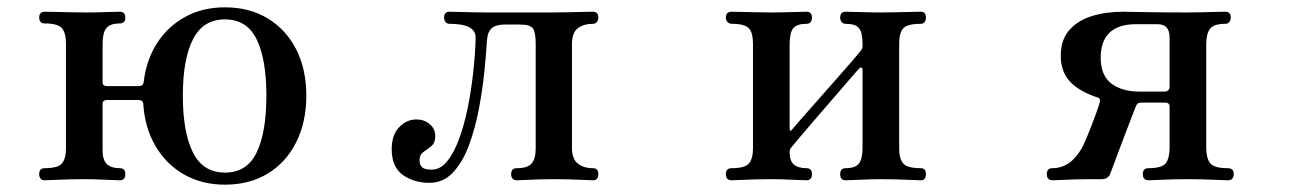

<svg xmlns="http://www.w3.org/2000/svg" viewBox="-20 -492 3572 524"><path d="M594 12Q531 12 482 -16Q433 -44 404 -94Q375 -144 371 -209Q370 -219 358 -219H273Q260 -219 260 -209V-81Q260 -55 272 -44Q284 -33 307 -33Q322 -33 322 -17Q322 0 307 0Q296 0 265.5 -1.5Q235 -3 210 -3Q193 -3 170.5 -2.5Q148 -2 128.5 -1Q109 0 102 0Q87 0 87 -17Q87 -33 102 -33Q138 -33 149 -46Q160 -59 160 -87V-373Q160 -402 149 -415Q138 -428 102 -428Q87 -428 87 -444Q87 -460 102 -460Q109 -460 129.5 -459.5Q150 -459 174 -458.5Q198 -458 215 -458Q241 -458 268.5 -459Q296 -460 307 -460Q322 -460 322 -444Q322 -428 307 -428Q281 -428 270.5 -415.5Q260 -403 260 -371V-267Q260 -257 273 -257H359Q370 -257 372 -267Q379 -328 408.5 -374Q438 -420 485.5 -446Q533 -472 594 -472Q661 -472 711 -441.5Q761 -411 788.5 -357Q816 -303 816 -231Q816 -159 788.5 -104Q761 -49 711 -18.5Q661 12 594 12ZM594 -21Q654 -21 680.5 -76Q707 -131 707 -231Q707 -330 680.5 -384.5Q654 -439 594 -439Q534 -439 506.5 -384.5Q479 -330 479 -231Q479 -131 506.5 -76Q534 -21 594 -21Z M1152 7Q1110 7 1079.5 -14.5Q1049 -36 1049 -85Q1049 -124 1069.5 -145Q1090 -166 1116 -166Q1138 -166 1153 -153Q1168 -140 1168 -121Q1168 -102 1157.5 -93.5Q1147 -85 1136 -77.5Q1125 -70 1125 -55Q1125 -42 1132 -35.5Q1139 -29 1158 -29Q1182 -29 1200.5 -52Q1219 -75 1233 -113Q1247 -151 1256.5 -198Q1266 -245 1271.5 -294.5Q1277 -344 1278 -388Q1280 -427 1207 -427Q1200 -427 1196 -432Q1192 -437 1192 -444Q1192 -460 1207 -460Q1218 -460 1249 -459Q1280 -458 1310 -458H1484Q1502 -458 1525.5 -458.5Q1549 -459 1570 -459.5Q1591 -460 1598 -460Q1613 -460 1613 -444Q1613 -437 1609 -432Q1605 -427 1598 -427Q1573 -427 1557 -415Q1541 -403 1541 -371V-89Q1541 -58 1557 -45.5Q1573 -33 1598 -33Q1613 -33 1613 -17Q1613 0 1598 0Q1591 0 1572 -1Q1553 -2 1531 -2.5Q1509 -3 1492 -3Q1475 -3 1454 -2.5Q1433 -2 1415.5 -1Q1398 0 1391 0Q1375 0 1375 -17Q1375 -33 1391 -33Q1420 -33 1431 -46Q1442 -59 1442 -87V-373Q1442 -402 1435 -413.5Q1428 -425 1400 -425H1357Q1334 -425 1322.5 -415.5Q1311 -406 1309 -382Q1307 -347 1302 -297.5Q1297 -248 1287 -195Q1277 -142 1260 -96Q1243 -50 1216.5 -21.5Q1190 7 1152 7Z M1977 0Q1961 0 1961 -17Q1961 -33 1977 -33Q2013 -33 2024 -46Q2035 -59 2035 -87V-373Q2035 -402 2024 -414.5Q2013 -427 1977 -427Q1970 -427 1965.5 -432Q1961 -437 1961 -444Q1961 -460 1977 -460Q1984 -460 2003 -459.5Q2022 -459 2045 -458.5Q2068 -458 2085 -458Q2111 -458 2141 -459Q2171 -460 2181 -460Q2196 -460 2196 -444Q2196 -437 2192.5 -432Q2189 -427 2181 -427Q2155 -427 2145 -415Q2135 -403 2135 -371V-142Q2135 -129 2143 -140Q2146 -144 2164.5 -165Q2183 -186 2209 -215.5Q2235 -245 2261.5 -275Q2288 -305 2307 -327Q2326 -349 2330 -355Q2334 -359 2334 -365V-372Q2334 -404 2324 -415.5Q2314 -427 2288 -427Q2281 -427 2277 -432Q2273 -437 2273 -444Q2273 -460 2288 -460Q2299 -460 2329 -459Q2359 -458 2384 -458Q2401 -458 2423.5 -458.5Q2446 -459 2466 -459.5Q2486 -460 2493 -460Q2507 -460 2507 -444Q2507 -437 2503.5 -432Q2500 -427 2493 -427Q2456 -427 2445 -414.5Q2434 -402 2434 -373V-87Q2434 -59 2445 -46Q2456 -33 2493 -33Q2507 -33 2507 -17Q2507 0 2493 0Q2486 0 2466 -1Q2446 -2 2423.5 -2.5Q2401 -3 2384 -3Q2359 -3 2329 -1.5Q2299 0 2288 0Q2273 0 2273 -17Q2273 -33 2288 -33Q2314 -33 2324 -45.5Q2334 -58 2334 -89V-301Q2334 -306 2331 -307.5Q2328 -309 2324 -304Q2319 -299 2300.5 -277.5Q2282 -256 2256.5 -226.5Q2231 -197 2205.5 -167.5Q2180 -138 2162 -116.5Q2144 -95 2140 -90Q2135 -85 2135 -78Q2135 -53 2146.5 -43Q2158 -33 2181 -33Q2196 -33 2196 -17Q2196 0 2181 0Q2171 0 2141 -1.5Q2111 -3 2085 -3Q2068 -3 2045 -2.5Q2022 -2 2003 -1Q1984 0 1977 0Z M2852 0Q2837 0 2837 -17Q2837 -33 2852 -33Q2901 -33 2932 -87Q2937 -96 2944.5 -113.5Q2952 -131 2959.5 -150.5Q2967 -170 2973 -187Q2979 -204 2981 -211Q2984 -223 2978 -225Q2926 -242 2900.5 -269Q2875 -296 2875 -340Q2875 -383 2898 -409.5Q2921 -436 2959.5 -448Q2998 -460 3046 -460Q3060 -460 3100.5 -459Q3141 -458 3221 -458Q3238 -458 3259 -458.5Q3280 -459 3298.5 -459.5Q3317 -460 3324 -460Q3339 -460 3339 -444Q3339 -437 3335 -432Q3331 -427 3324 -427Q3293 -427 3282.5 -413.5Q3272 -400 3272 -371V-89Q3272 -61 3282.5 -47Q3293 -33 3331 -33Q3347 -33 3347 -17Q3347 0 3331 0Q3324 0 3304 -1Q3284 -2 3261 -2.5Q3238 -3 3221 -3Q3204 -3 3181.5 -2.5Q3159 -2 3140 -1Q3121 0 3114 0Q3099 0 3099 -17Q3099 -33 3114 -33Q3152 -33 3162 -47Q3172 -61 3172 -89V-201Q3172 -212 3160 -212H3096Q3088 -212 3085 -209.5Q3082 -207 3080 -202Q3078 -197 3070.5 -177.5Q3063 -158 3053 -132Q3043 -106 3033.5 -80.5Q3024 -55 3017 -36.5Q3010 -18 3009 -15Q3002 -3 2987 -3H2957Q2940 -3 2918.5 -2.5Q2897 -2 2878.5 -1Q2860 0 2852 0ZM3092 -242H3157Q3172 -242 3172 -256V-390Q3172 -426 3139 -426H3081Q2984 -426 2984 -334Q2984 -287 3012.5 -264.5Q3041 -242 3092 -242Z"/></svg>

Font: Zen Old Mincho
Style: Bold
Weight: 700
Designer: Yoshimichi Ohira
Foundry: Positype
Version: Version 1.500